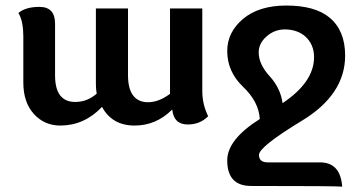

<svg xmlns="http://www.w3.org/2000/svg" viewBox="-20 -449 1322 703"><path d="M610.8 -46.9H609.4Q551.3 10.7 472.7 10.7Q390.6 10.7 353.5 -57.6Q288.6 10.7 200.7 10.7Q142.6 10.7 104 -31.7Q65.4 -74.2 65.4 -147V-316.4Q65.4 -341.3 61.3 -363.3Q57.1 -385.3 47.4 -401.4Q73.7 -423.8 124.5 -423.8Q181.6 -423.8 181.6 -362.3V-173.8Q181.6 -124 200.2 -99.9Q218.8 -75.7 255.4 -75.7Q299.3 -75.7 334 -106Q331.1 -122.6 331.1 -142.1V-418H448.7V-173.8Q448.7 -124 467.5 -99.4Q486.3 -74.7 522 -74.7Q561.5 -74.7 602.5 -105.5V-418H720.7V-115.7Q720.7 -66.9 742.2 -23.4Q712.4 6.8 667.5 6.8Q616.7 6.8 610.8 -46.9Z M1232.9 234.4Q1211.9 231.9 899.4 231.9Q812 231.9 812 138.2Q812 62 931.2 -13.2Q927.7 -76.2 869.9 -131.3Q812 -186.5 812 -262.2Q812 -331.1 870.1 -379.9Q928.2 -428.7 1028.3 -428.7Q1133.8 -428.7 1187 -384.3Q1243.7 -336.9 1243.7 -245.6Q1243.7 -103 1085.9 -7.3Q928.2 88.4 928.2 118.2Q928.2 145.5 960.4 145.5H1151.4Q1226.6 145.5 1232.9 234.4ZM1014.6 -71.3Q1129.9 -148.4 1129.9 -239.7Q1129.9 -287.6 1096.2 -316.9Q1066.9 -341.3 1022.5 -341.3Q984.9 -341.3 955.1 -314.9Q927.2 -289.6 927.2 -257.3Q927.2 -213.9 967.3 -169.9Q1007.3 -126 1014.6 -71.3Z"/></svg>

Font: ALMAS
Style: Bold
Weight: 700
Designer: ALMAS Font/ by Husham Jawad Kadhim, derived from the Bainsely font by/ Paul James MIller
Foundry: High-Logic / Made with FontCreator
Version: Version 1.411;September 19, 2021;FontCreator 14.0.0.2814 32-